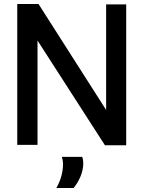

<svg xmlns="http://www.w3.org/2000/svg" viewBox="-20 -722 715 957"><path d="M66 0V-702H172L509 -174V-700H609V2H503L167 -520V0ZM261 215Q278 185 286 155Q294 125 294 97Q294 77 288 60H390Q395 74 395 90Q395 125 381.5 157Q368 189 347 215Z"/></svg>

Font: Georama Medium
Style: Regular
Weight: 500
Designer: Jean-Baptiste Levee
Foundry: Production Type
Version: Version 1.000